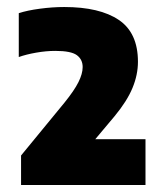

<svg xmlns="http://www.w3.org/2000/svg" viewBox="-20 -459 470 547"><path d="M40 68V-16L164 -167Q191.5 -201 203.5 -225Q215.5 -249 215.5 -268Q215.5 -289.5 199 -301.8Q182.5 -314 137.5 -314Q111.5 -314 83 -309Q54.5 -304 33.5 -296.5V-421.5Q58 -429.5 93.8 -434.2Q129.5 -439 163 -439Q264 -439 318.5 -402.2Q373 -365.5 373 -283Q373 -246 357.5 -208.5Q342 -171 306.5 -128L251.5 -62.5H394.5V68Z"/></svg>

Font: Encode Sans Semi Condensed Black
Style: Regular
Weight: 900
Width: 4
Designer: Multiple Designers
Foundry: Impallari Type
Version: Version 3.000; ttfautohint (v1.8.3) -l 8 -r 50 -G 200 -x 14 